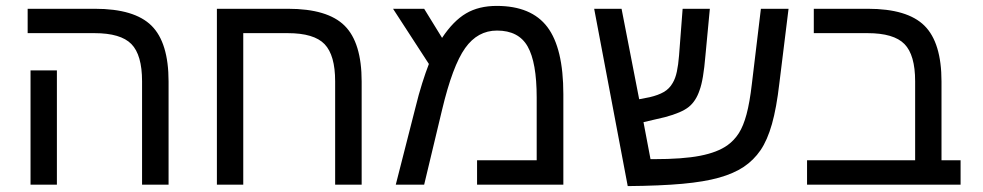

<svg xmlns="http://www.w3.org/2000/svg" viewBox="-20 -629 3347 654"><path d="M554.2 -351.1V0H463.9V-352.1Q463.9 -441.9 427.5 -479Q391.1 -516.1 301.8 -516.1H74.2V-599.1H303.2Q438 -599.1 496.1 -541.5Q554.2 -483.9 554.2 -351.1ZM173.8 -389.2V0H84V-389.2Z M1121.6 -352.1Q1121.6 -440.9 1085.7 -478.5Q1049.8 -516.1 960 -516.1H808.6V0H718.8V-599.1H960.9Q1095.7 -599.1 1153.8 -541.5Q1211.9 -483.9 1211.9 -351.1V0H1121.6Z M1671.9 -608.9Q1790 -608.9 1844.5 -536.9Q1898.9 -464.8 1898.9 -308.1V0H1605V-83H1808.1V-296.9Q1808.1 -416.5 1777.3 -470.7Q1746.6 -524.9 1672.9 -524.9Q1606.9 -524.9 1564.5 -465.3Q1521.5 -404.8 1485.8 -254.9L1424.8 0H1328.1L1395 -262.2Q1406.2 -308.1 1418 -345.2Q1429.7 -382.3 1440.9 -411.1L1318.8 -599.1H1424.8L1485.8 -500Q1523.9 -557.6 1567.4 -583.3Q1610.8 -608.9 1671.9 -608.9Z M2513.2 -60.5Q2479.5 -38.1 2429.4 -23.9Q2379.4 -9.8 2304.2 -2.9Q2229 3.9 2118.2 4.9L2003.9 -599.1H2097.2L2157.2 -291L2192.9 -297.9Q2222.2 -304.7 2241.2 -315.7Q2260.3 -326.7 2271.5 -346.7Q2280.8 -362.3 2285.6 -385.3Q2290.5 -408.2 2293 -439.9L2305.2 -599.1H2397.9L2382.8 -439Q2379.4 -398.4 2374.5 -368.9Q2369.6 -339.4 2362.8 -321.3Q2350.6 -284.7 2326.2 -264.9Q2301.8 -245.1 2245.1 -230L2171.9 -212.9L2195.8 -86.9H2207.5Q2305.7 -86.9 2364.7 -98.4Q2423.8 -109.9 2458 -134.3Q2481 -150.9 2496.6 -175.3Q2512.2 -199.7 2522.9 -239.7Q2533.7 -279.8 2541 -342.8L2571.8 -599.1H2666L2634.8 -346.2Q2625 -261.2 2609.4 -206.3Q2593.8 -151.4 2570.6 -117.4Q2547.4 -83.5 2513.2 -60.5Z M3252 -83V0H2729V-83H3097.2V-352.1Q3097.2 -441.9 3060.8 -479Q3024.4 -516.1 2935.1 -516.1H2752V-599.1H2936Q3070.8 -599.1 3128.9 -541.5Q3187 -483.9 3187 -351.1V-83Z"/></svg>

Font: Arimo Nerd Font
Style: Regular
Weight: 400
Designer: Steve Matteson
Foundry: Monotype Imaging Inc.
Version: Version 1.33;Nerd Fonts 3.2.1